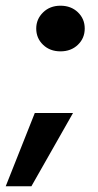

<svg xmlns="http://www.w3.org/2000/svg" viewBox="-54 -536 342 673"><path d="M158 -356Q121 -356 97 -379Q73 -402 73 -436Q73 -469 97 -492.5Q121 -516 158 -516Q195 -516 219 -493Q243 -470 243 -436Q243 -402 219 -379Q195 -356 158 -356ZM-34 117 68 -140H202L56 117Z"/></svg>

Font: DM Sans ExtraBold
Style: Italic
Weight: 800
Italic angle: -10°
Designer: Colophon Foundry, Jonny Pinhorn
Foundry: Colophon Foundry
Version: Version 4.004;gftools[0.9.30]